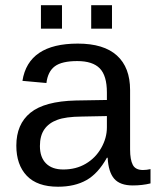

<svg xmlns="http://www.w3.org/2000/svg" viewBox="-20 -705 596 735"><path d="M202.1 9.8Q122.6 9.8 82.5 -32.2Q42.5 -74.2 42.5 -147.5Q42.5 -229.5 96.4 -273.4Q150.4 -317.4 270.5 -320.3L389.2 -322.3V-351.1Q389.2 -415.5 361.8 -443.4Q334.5 -471.2 275.9 -471.2Q216.8 -471.2 189.9 -451.2Q163.1 -431.2 157.7 -387.2L65.9 -395.5Q88.4 -538.1 277.8 -538.1Q377.4 -538.1 427.7 -492.4Q478 -446.8 478 -360.4V-132.8Q478 -93.8 488.3 -74Q498.5 -54.2 527.3 -54.2Q541 -54.2 556.2 -57.6V-2.9Q524.4 4.9 488.3 4.9Q439.5 4.9 417.2 -20.8Q395 -46.4 392.1 -101.1H389.2Q355.5 -40.5 310.8 -15.4Q266.1 9.8 202.1 9.8ZM389.2 -260.7 293 -258.8Q231.4 -258.3 199.2 -246.1Q167 -234.4 149.9 -210Q132.8 -185.5 132.8 -146Q132.8 -103 156 -79.6Q179.2 -56.2 222.2 -56.2Q271 -56.2 308.1 -78.1Q345.7 -100.1 367.4 -138.4Q389.2 -176.8 389.2 -217.3ZM408.7 -685.1V-595.2H329.1V-685.1ZM217.3 -685.1V-595.2H136.7V-685.1Z"/></svg>

Font: Arimo
Style: Regular
Weight: 400
Designer: Steve Matteson
Foundry: Monotype Imaging Inc.
Version: Version 1.33